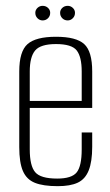

<svg xmlns="http://www.w3.org/2000/svg" viewBox="-20 -629 377 658"><path d="M178 9Q128 9 99.5 -2.5Q71 -14 58.5 -43Q46 -72 46 -125V-384Q46 -453 74.5 -478Q103 -503 172 -503Q241 -503 268.5 -478Q296 -453 296 -384V-259H82V-117Q82 -61 100.5 -39Q119 -17 176 -17Q226 -17 243 -38.5Q260 -60 260 -117V-175H296V-126Q296 -75 284 -45Q272 -15 246.5 -3Q221 9 178 9ZM82 -283H260V-384Q260 -434 243 -456Q226 -478 172 -478Q119 -478 100.5 -456Q82 -434 82 -384ZM126 -559Q116 -559 108.5 -566.5Q101 -574 101 -585Q101 -595 108.5 -602Q116 -609 126 -609Q137 -609 144.5 -602Q152 -595 152 -585Q152 -574 144.5 -566.5Q137 -559 126 -559ZM212 -559Q201 -559 193.5 -566.5Q186 -574 186 -585Q186 -595 193.5 -602Q201 -609 212 -609Q222 -609 229.5 -602Q237 -595 237 -585Q237 -574 229.5 -566.5Q222 -559 212 -559Z"/></svg>

Font: Alumni Sans Thin ExtraLight
Style: Regular
Weight: 250
Version: Version 1.018